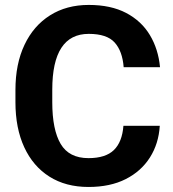

<svg xmlns="http://www.w3.org/2000/svg" viewBox="-20 -741 694 771"><path d="M475.6 -235.8H621.6Q617.2 -164.1 582 -108.6Q546.9 -53.2 484.6 -21.7Q422.4 9.8 335.4 9.8Q244.1 9.8 178.5 -31.7Q112.8 -73.2 77.4 -149.7Q42 -226.1 42 -330.6V-379.9Q42 -484.4 78.4 -561Q114.7 -637.7 180.9 -679.4Q247.1 -721.2 336.4 -721.2Q425.3 -721.2 486.6 -689Q547.9 -656.7 581.8 -600.3Q615.7 -543.9 622.6 -471.2H476.6Q471.7 -535.6 440.4 -570.3Q409.2 -605 336.4 -605Q189.9 -605 189.9 -380.9V-330.6Q189.9 -220.2 223.6 -163.1Q257.3 -106 335.4 -106Q403.8 -106 437.3 -138.4Q470.7 -170.9 475.6 -235.8Z"/></svg>

Font: Vazirmatn RD FD
Style: Bold
Weight: 700
Designer: Saber Rastikerdar
Foundry: Saber Rastikerdar
Version: Version 33.003